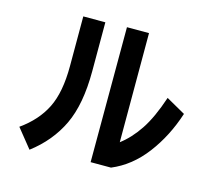

<svg xmlns="http://www.w3.org/2000/svg" viewBox="-115 -920 1230 1110"><g transform="rotate(15 500.0 -365.0)"><path d="M960 -381Q914 -239 831 -129.5Q748 -20 633 28H511L512 -780H644V-127Q704 -172 753.5 -246Q803 -320 845 -446ZM252 -775H384V-482Q384 -284 325.5 -161Q267 -38 151 50L60 -63Q159 -133 205.5 -227Q252 -321 252 -477Z"/></g></svg>

Font: IBM Plex Sans JP
Style: Bold
Weight: 700
Designer: Mike Abbink; Paul van der Laan; Pieter van Rosmalen; Wujin Sim; Yejin Wi; Jinhee Kim; Boomi Park; Yona Kim; Kichan Ma
Foundry: Sandoll Inc.
Version: Version 1.001